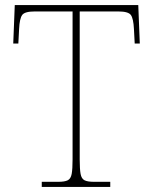

<svg xmlns="http://www.w3.org/2000/svg" viewBox="-20 -734 603 754"><path d="M144 0V-20H209Q234 -20 246 -26Q258 -32 261.5 -51Q265 -70 265 -108V-689H116Q77 -689 67 -675Q57 -661 55 -620L52 -563H32L38 -714H523L529 -563H509L506 -620Q504 -661 494 -675Q484 -689 445 -689H293V-108Q293 -70 296.5 -51Q300 -32 312 -26Q324 -20 349 -20H413V0Z"/></svg>

Font: Noto Serif Telugu Thin
Style: Regular
Weight: 100
Designer: Jelle Bosma - Monotype Design Team
Foundry: Monotype Imaging Inc.
Version: Version 2.005; ttfautohint (v1.8.4.7-5d5b)